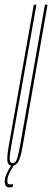

<svg xmlns="http://www.w3.org/2000/svg" viewBox="-56 -695 221 812"><path d="M-5 6Q-20 6 -24 -10Q-28 -26 -19 -78L87 -675H98L-8 -80Q-17 -30 -14.5 -17.5Q-12 -5 -3 -5Q7 -5 13.5 -17.5Q20 -30 29 -80L134 -675H145L40 -78Q31 -26 20.8 -10Q10.5 6 -5 6ZM-17.5 97.5Q-36 97.5 -36 71.5Q-36 58 -28.8 41.8Q-21.5 25.5 -13.8 13.2Q-6 1 -5 0H5Q4 1.5 -3.5 13.5Q-11 25.5 -18 41Q-25 56.5 -25 68.5Q-25 79.5 -21.5 82.2Q-18 85 -13 85Q-6 85 -2.5 82L-1 94.5Q-6 97.5 -17.5 97.5Z"/></svg>

Font: Anybody UltraCondensed Thin
Style: Italic
Weight: 100
Width: 1
Italic angle: -10°
Designer: Tyler Finck
Foundry: Etcetera Type Company
Version: Version 1.010; ttfautohint (v1.8.3) -l 8 -r 50 -G 200 -x 14 